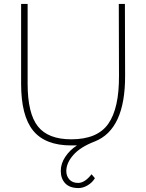

<svg xmlns="http://www.w3.org/2000/svg" viewBox="-20 -730 741 973"><path d="M378 223Q333 223 310.5 199Q288 175 288 136Q288 99 311 64.5Q334 30 370 7H341Q209 7 148 -68Q87 -143 87 -305V-710H120V-306Q120 -155 172 -89.5Q224 -24 341 -24Q474 -24 529 -103Q584 -182 583 -346L582 -710H613L614 -347Q615 -74 460 -13Q387 15 351.5 55.5Q316 96 316 137Q316 162 331.5 179.5Q347 197 376 197Q410 197 444 153L461 173Q448 195 424.5 209Q401 223 378 223Z"/></svg>

Font: Livvic Thin
Style: Regular
Weight: 250
Designer: Jacques Le Bailly, Baron von Fonthausen
Version: Version 1.001; ttfautohint (v1.8.2)